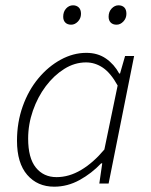

<svg xmlns="http://www.w3.org/2000/svg" viewBox="-20 -691 567 723"><path d="M184 12Q121 12 82.5 -32.5Q44 -77 44 -161Q44 -230 65.5 -290.5Q87 -351 124.5 -396Q162 -441 209 -466.5Q256 -492 305 -492Q348 -492 379 -470.5Q410 -449 429 -414H432L451 -480H485L389 0H354L365 -76H361Q325 -38 279.5 -13Q234 12 184 12ZM193 -24Q240 -24 285.5 -51Q331 -78 373 -128L423 -369Q397 -416 367.5 -436Q338 -456 304 -456Q261 -456 222 -431.5Q183 -407 152.5 -366.5Q122 -326 104 -274.5Q86 -223 86 -169Q86 -96 115 -60Q144 -24 193 -24ZM248 -598Q234 -598 226 -606Q218 -614 218 -628Q218 -647 229 -659Q240 -671 255 -671Q268 -671 276.5 -663Q285 -655 285 -639Q285 -622 273.5 -610Q262 -598 248 -598ZM419 -598Q405 -598 397 -606Q389 -614 389 -628Q389 -647 400.5 -659Q412 -671 426 -671Q440 -671 448 -663Q456 -655 456 -639Q456 -622 444.5 -610Q433 -598 419 -598Z"/></svg>

Font: Source Sans 3 ExtraLight Light
Style: Italic
Weight: 300
Italic angle: -11°
Version: Version 3.052;hotconv 1.1.0;makeotfexe 2.6.0